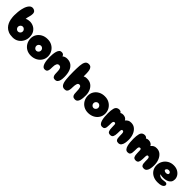

<svg xmlns="http://www.w3.org/2000/svg" viewBox="401 -2261 3823 3823"><g transform="rotate(45 2312.0 -350.0)"><path d="M312 0Q240 0 191 -20.5Q142 -41 110.5 -74Q79 -107 61.5 -146Q44 -185 36 -223Q28 -261 26.5 -292Q25 -323 25 -338Q25 -384 30 -434Q35 -484 46 -531.5Q57 -579 75.5 -617Q94 -655 120 -678Q146 -701 182 -701Q214 -701 240.5 -680Q267 -659 267 -615Q267 -572 253.5 -530.5Q240 -489 236 -446Q259 -459 285 -464.5Q311 -470 336 -470Q389 -470 438 -445.5Q487 -421 518.5 -371Q550 -321 550 -243Q550 -182 521.5 -126Q493 -70 439.5 -35Q386 0 312 0ZM306 -158Q333 -158 353.5 -178.5Q374 -199 374 -227Q374 -255 353.5 -276Q333 -297 306 -297Q279 -297 259 -276Q239 -255 239 -227Q239 -199 259 -178.5Q279 -158 306 -158Z M830 1Q756 2 700.5 -29.5Q645 -61 613.5 -115.5Q582 -170 580 -236Q579 -304 611 -356.5Q643 -409 700 -440Q757 -471 830 -471Q902 -472 957.5 -441Q1013 -410 1046 -357Q1079 -304 1081 -236Q1082 -171 1050 -117.5Q1018 -64 961 -32.5Q904 -1 830 1ZM833 -145Q860 -145 880 -166Q900 -187 900 -215Q900 -243 880 -263.5Q860 -284 833 -284Q806 -284 786 -263.5Q766 -243 766 -215Q766 -187 786 -166Q806 -145 833 -145Z M1506 0Q1466 0 1449.5 -22.5Q1433 -45 1430 -79.5Q1427 -114 1427 -149Q1427 -202 1412 -234.5Q1397 -267 1359 -267Q1325 -267 1309 -234.5Q1293 -202 1293 -149Q1293 -114 1290.5 -80Q1288 -46 1272 -23.5Q1256 -1 1214 -1Q1183 -1 1162.5 -24Q1142 -47 1131 -84Q1120 -121 1115.5 -164Q1111 -207 1111 -247Q1111 -287 1115 -329Q1119 -371 1129.5 -407Q1140 -443 1160 -465Q1180 -487 1212 -487Q1269 -487 1283 -435Q1295 -448 1321.5 -459.5Q1348 -471 1382 -471Q1459 -471 1508 -432Q1557 -393 1579.5 -324.5Q1602 -256 1601 -166Q1601 -120 1592.5 -82.5Q1584 -45 1563.5 -22.5Q1543 0 1506 0Z M1771 0Q1721 0 1695 -39Q1669 -78 1660 -160.5Q1651 -243 1651 -374Q1651 -472 1656.5 -545Q1662 -618 1686 -659Q1710 -700 1763 -700Q1804 -700 1825 -677.5Q1846 -655 1853.5 -618.5Q1861 -582 1862 -538.5Q1863 -495 1863 -452Q1880 -460 1895.5 -465Q1911 -470 1945 -470Q2016 -470 2064 -435Q2112 -400 2137 -342Q2162 -284 2162 -214Q2162 -178 2159 -141Q2156 -104 2146 -73Q2136 -42 2117 -22.5Q2098 -3 2066 -3Q2025 -3 2005.5 -21.5Q1986 -40 1981 -74.5Q1976 -109 1976 -155Q1976 -208 1964.5 -243Q1953 -278 1920 -278Q1887 -278 1874.5 -243Q1862 -208 1861 -155Q1861 -109 1855.5 -74Q1850 -39 1831 -19.5Q1812 0 1771 0Z M2442 1Q2368 2 2312.5 -29.5Q2257 -61 2225.5 -115.5Q2194 -170 2192 -236Q2191 -304 2223 -356.5Q2255 -409 2312 -440Q2369 -471 2442 -471Q2514 -472 2569.5 -441Q2625 -410 2658 -357Q2691 -304 2693 -236Q2694 -171 2662 -117.5Q2630 -64 2573 -32.5Q2516 -1 2442 1ZM2445 -145Q2472 -145 2492 -166Q2512 -187 2512 -215Q2512 -243 2492 -263.5Q2472 -284 2445 -284Q2418 -284 2398 -263.5Q2378 -243 2378 -215Q2378 -187 2398 -166Q2418 -145 2445 -145Z M3060 0Q3012 0 2996 -33Q2980 -66 2980 -126Q2980 -176 2977 -209Q2974 -242 2949 -242Q2928 -242 2919.5 -227Q2911 -212 2910 -186Q2909 -160 2909 -126Q2909 -91 2904.5 -62.5Q2900 -34 2883.5 -17.5Q2867 -1 2831 -1Q2796 -1 2774.5 -26Q2753 -51 2742 -92Q2731 -133 2727 -181Q2723 -229 2723 -275Q2723 -359 2738 -414.5Q2753 -470 2802 -484Q2832 -493 2859 -485Q2886 -477 2895 -455Q2905 -460 2919 -465.5Q2933 -471 2963 -471Q2993 -471 3022 -456Q3051 -441 3064 -412Q3088 -440 3115 -456Q3142 -472 3189 -471Q3252 -470 3297 -432.5Q3342 -395 3366.5 -332.5Q3391 -270 3391 -194Q3391 -145 3382.5 -100.5Q3374 -56 3351.5 -28Q3329 0 3288 0Q3252 0 3235.5 -17Q3219 -34 3214.5 -62.5Q3210 -91 3210 -126Q3210 -160 3209 -186Q3208 -212 3200 -227Q3192 -242 3170 -242Q3154 -242 3148 -227Q3142 -212 3141.5 -186Q3141 -160 3140 -126Q3139 -66 3122.5 -33Q3106 0 3060 0Z M3778 0Q3730 0 3714 -33Q3698 -66 3698 -126Q3698 -176 3695 -209Q3692 -242 3667 -242Q3646 -242 3637.5 -227Q3629 -212 3628 -186Q3627 -160 3627 -126Q3627 -91 3622.5 -62.5Q3618 -34 3601.5 -17.5Q3585 -1 3549 -1Q3514 -1 3492.5 -26Q3471 -51 3460 -92Q3449 -133 3445 -181Q3441 -229 3441 -275Q3441 -359 3456 -414.5Q3471 -470 3520 -484Q3550 -493 3577 -485Q3604 -477 3613 -455Q3623 -460 3637 -465.5Q3651 -471 3681 -471Q3711 -471 3740 -456Q3769 -441 3782 -412Q3806 -440 3833 -456Q3860 -472 3907 -471Q3970 -470 4015 -432.5Q4060 -395 4084.5 -332.5Q4109 -270 4109 -194Q4109 -145 4100.5 -100.5Q4092 -56 4069.5 -28Q4047 0 4006 0Q3970 0 3953.5 -17Q3937 -34 3932.5 -62.5Q3928 -91 3928 -126Q3928 -160 3927 -186Q3926 -212 3918 -227Q3910 -242 3888 -242Q3872 -242 3866 -227Q3860 -212 3859.5 -186Q3859 -160 3858 -126Q3857 -66 3840.5 -33Q3824 0 3778 0Z M4390 0Q4315 0 4258.5 -29.5Q4202 -59 4170.5 -110.5Q4139 -162 4139 -229Q4139 -294 4170.5 -349Q4202 -404 4257.5 -437Q4313 -470 4385 -470Q4452 -470 4500 -443Q4548 -416 4573.5 -374.5Q4599 -333 4599 -287Q4599 -241 4578 -211.5Q4557 -182 4523.5 -166.5Q4490 -151 4452 -146Q4414 -141 4379 -144.5Q4344 -148 4320 -156Q4338 -127 4365.5 -116.5Q4393 -106 4423.5 -107.5Q4454 -109 4479 -114Q4510 -121 4530 -111Q4550 -101 4551 -79Q4552 -61 4538.5 -43Q4525 -25 4490 -12.5Q4455 0 4390 0ZM4323 -278Q4333 -262 4352 -255.5Q4371 -249 4390.5 -251Q4410 -253 4423.5 -262Q4437 -271 4437 -287Q4437 -304 4423.5 -317.5Q4410 -331 4381 -331Q4353 -331 4338 -313.5Q4323 -296 4323 -278Z"/></g></svg>

Font: Cherry Bomb One
Style: Regular
Weight: 400
Designer: satsuyako
Foundry: satsuyako
Version: Version 4.100; ttfautohint (v1.8.3)